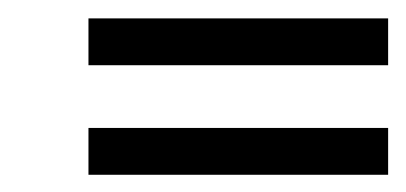

<svg xmlns="http://www.w3.org/2000/svg" viewBox="-20 -353 453 214"><path d="M412.6 -280.3H78.6V-332.5H412.6ZM412.6 -158.2H78.6V-210.4H412.6Z"/></svg>

Font: Meera
Style: Regular
Weight: 400
Designer: Hussain KH and Suresh P for Swathanthra Malayalam Computing (SMC)
Version: 7.0.0+20160512